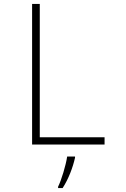

<svg xmlns="http://www.w3.org/2000/svg" viewBox="-20 -734 640 975"><path d="M143 0H511V-37H182V-714H143ZM275 214V221H298C328 175 350 116 361 67V61H321C315 104 291 183 275 214Z"/></svg>

Font: Noto Sans Mono ExtraLight
Style: Regular
Weight: 200
Designer: Monotype Design Team
Foundry: Monotype Imaging Inc.
Version: Version 2.014